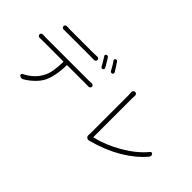

<svg xmlns="http://www.w3.org/2000/svg" viewBox="-44 -1445 2089 2089"><g transform="rotate(45 1000.0 -401.0)"><path d="M855.5 -687.5Q860.4 -680.7 857.4 -672.4Q854.5 -664.1 846.2 -660.2Q837.9 -656.2 829.6 -659.2Q821.3 -662.1 817.4 -669.9Q791 -720.7 756.8 -771.5Q752 -778.3 754.4 -786.1Q756.8 -793.9 763.7 -797.9Q770.5 -800.8 775.4 -800.8Q787.1 -800.8 794.9 -789.1Q827.1 -739.3 855.5 -687.5ZM651.4 -664.1H294.9Q265.6 -664.1 241.2 -663.1Q229.5 -662.1 221.2 -669.9Q212.9 -677.7 212.9 -689Q212.9 -700.2 221.2 -707.5Q229.5 -714.8 241.2 -713.9Q266.6 -711.9 293 -711.9H651.4Q681.6 -711.9 707 -713.9Q718.8 -714.8 727.1 -707.5Q735.4 -700.2 735.4 -689.5Q735.4 -677.7 727.1 -669.9Q718.8 -662.1 707 -663.1Q677.7 -664.1 651.4 -664.1ZM173.8 -463.9H828.1Q850.6 -463.9 871.1 -465.8Q881.8 -465.8 890.1 -459Q898.4 -452.1 898.4 -441.4Q898.4 -429.7 890.1 -422.4Q881.8 -415 871.1 -415Q846.7 -416 828.1 -416H543Q539.1 -416 539.1 -412.1Q535.2 -231.4 481.4 -131.8Q456.1 -87.9 411.6 -44.9Q367.2 -2 313.5 29.3Q301.8 36.1 291 36.1Q276.4 36.1 262.7 26.4Q254.9 19.5 255.9 9.8Q256.8 0 266.6 -4.9Q379.9 -62.5 431.6 -151.4Q462.9 -202.1 474.1 -263.2Q485.4 -324.2 487.3 -411.1Q487.3 -416 482.4 -416H173.8Q145.5 -416 119.1 -415Q108.4 -414.1 100.1 -421.9Q91.8 -429.7 91.8 -440.4Q91.8 -451.2 100.1 -459Q108.4 -466.8 119.1 -465.8Q148.4 -463.9 173.8 -463.9ZM862.3 -809.6Q858.4 -814.5 858.4 -819.3Q858.4 -821.3 859.4 -823.2Q861.3 -831.1 868.2 -835Q875 -837.9 879.9 -837.9Q891.6 -837.9 898.4 -826.2Q934.6 -774.4 962.9 -725.6Q964.8 -720.7 964.8 -715.8Q964.8 -712.9 963.9 -710Q961.9 -702.1 953.1 -698.2Q949.2 -696.3 944.3 -696.3Q940.4 -696.3 936.5 -697.3Q928.7 -700.2 923.8 -708Q894.5 -763.7 862.3 -809.6Z M1295.9 -5.9Q1287.1 -2.9 1280.3 -2.9Q1266.6 -2.9 1255.9 -11.7Q1243.2 -22.5 1243.2 -41Q1243.2 -44.9 1244.1 -49.8Q1245.1 -56.6 1245.1 -67.4V-656.2L1242.2 -705.1Q1242.2 -715.8 1250 -724.6Q1258.8 -734.4 1271 -734.4Q1283.2 -734.4 1292 -724.6Q1300.8 -714.8 1298.8 -702.1Q1296.9 -675.8 1296.9 -657.2V-65.4Q1296.9 -60.5 1300.8 -62.5Q1454.1 -99.6 1605 -187.5Q1755.9 -275.4 1847.7 -386.7Q1853.5 -394.5 1863.3 -394.5Q1873 -394.5 1878.9 -385.7Q1885.7 -375 1885.7 -365.2Q1885.7 -354.5 1877 -343.8Q1781.2 -230.5 1635.3 -144.5Q1489.3 -58.6 1305.7 -8.8Q1303.7 -8.8 1300.3 -7.3Q1296.9 -5.9 1295.9 -5.9Z"/></g></svg>

Font: Gen Jyuu Gothic L Monospace Light
Style: Regular
Weight: 300
Designer: [Source Han Sans]
Ryoko NISHIZUKA  (kana & ideographs); Paul D. Hunt (Latin, Greek & Cyrillic); Wenlong ZHANG  (bopomofo
Version: Version 1.002.20150607